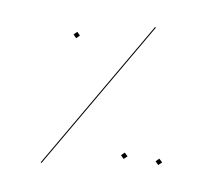

<svg xmlns="http://www.w3.org/2000/svg" viewBox="-75 -747 900 831"><g transform="rotate(10 375.0 -331.5)"><path d="M155 -1 541 -664 545 -662 159 1ZM199 -571 213 -585 227 -571 213 -557ZM492 -92 506 -106 521 -92 506 -78ZM644 -92 658 -106 673 -92 658 -78Z"/></g></svg>

Font: FiraGO Four
Style: Regular
Weight: 100
Designer: bBox Type
Foundry: bBox Type GmbH
Version: Version 1.001